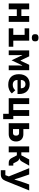

<svg xmlns="http://www.w3.org/2000/svg" viewBox="1905 -2696 991 4841"><g transform="rotate(90 2400.5 -275.5)"><path d="M67.8 0H215.9V-203.8H383.9V0H532V-516H383.9V-318.9H215.9V-516H67.8Z M932.2 -582C998.2 -582 1021.3 -612.9 1021.3 -652V-681.1C1021.3 -720.9 998.2 -751.1 932.2 -751.1C866.1 -751.1 843 -720.9 843 -681.1V-652C843 -612.9 866.1 -582 932.2 -582ZM694.2 0H1158V-115.1H1006V-516H694.2V-400.9H858.3V-115.1H694.2Z M1250.4 0H1370.4V-247.2L1365.4 -338.1H1373.2L1500.4 -71L1627.1 -338.1H1635.3L1630.3 -247.2V0H1750.4V-516H1614.3L1511.4 -299H1503.2L1400.2 -516H1250.4Z M2114.3 12.1C2225.5 12.1 2295.5 -29.8 2335.6 -78.8L2255.3 -165.8C2223.4 -127.8 2180.4 -101.9 2119.3 -101.9C2040.5 -101.9 1997.5 -147 1997.5 -213.1V-221.9H2350.5V-266C2350.5 -426.8 2255.3 -528.1 2101.6 -528.1C1946.4 -528.1 1850.5 -425.1 1850.5 -256C1850.5 -90.9 1941.4 12.1 2114.3 12.1ZM1997.5 -305V-312.9C1997.5 -378.9 2038.4 -421.9 2102.3 -421.9C2166.5 -421.9 2205.3 -380 2205.3 -312.9V-305Z M2849.4 139.9H2983.7V-115.1H2903.4V-516H2755.7V-115.1H2603.7V-516H2455.6V0H2849.4Z M3086.6 0H3362.6C3468.7 0 3547.6 -65 3547.6 -185C3547.6 -304 3468.7 -369 3366.8 -369H3234.7V-516H3086.6ZM3234.7 -108V-261H3334.9C3373.6 -261 3398.8 -235.1 3398.8 -196V-172.9C3398.8 -133.9 3373.6 -108 3334.9 -108Z M3671.9 0H3820V-204.9H3896L3963.8 -74.9C3991.8 -21 4029.8 0 4085.9 0H4154.8V-115.1H4099.8L4060.7 -192.1C4035.9 -241.1 4014.9 -258.2 3975.9 -266V-272C4008.9 -278.1 4033.7 -296.2 4056.8 -338.1L4157 -516H4000L3896 -317.8H3820V-516H3671.9Z M4272 199.9H4373.9C4462 199.9 4508.9 158 4539.1 83.1L4782 -516H4631L4554 -299L4508.9 -149.1H4501.1L4453.8 -299L4378.9 -516H4220.2L4427.9 -2.8L4396 84.9H4272Z"/></g></svg>

Font: Margiela Mono Bold
Style: Regular
Weight: 700
Designer: Mike Abbink, Paul van der Laan, Pieter van Rosmalen
Foundry: Bold Monday
Version: Version 2.003 2021